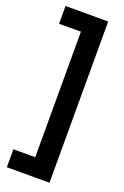

<svg xmlns="http://www.w3.org/2000/svg" viewBox="-153 -746 570 884"><g transform="rotate(20 132.5 -304.0)"><path d="M215 91H113V-684H215ZM215 91H6V3H215ZM215 -612H6V-699H215Z"/></g></svg>

Font: Bricolage Grotesque 48pt Condensed Medium
Style: Regular
Weight: 500
Width: 3
Designer: Mathieu Triay
Foundry: Atelier Triay
Version: Version 1.001;gftools[0.9.33.dev8+g029e19f]